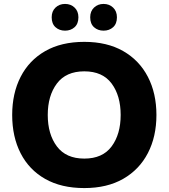

<svg xmlns="http://www.w3.org/2000/svg" viewBox="-20 -945 858 977"><path d="M42 -360Q42 -470 85 -554Q128 -638 210 -685Q292 -732 409 -732Q525 -732 607 -685Q689 -638 732.5 -554Q776 -470 776 -360Q776 -250 732.5 -166Q689 -82 607 -35Q525 12 409 12Q292 12 210 -34.5Q128 -81 85 -165Q42 -249 42 -360ZM223 -360Q223 -262 269.5 -200Q316 -138 409 -138Q502 -138 548 -200Q594 -262 594 -360Q594 -458 548 -520Q502 -582 409 -582Q316 -582 269.5 -520Q223 -458 223 -360ZM507 -789Q478 -789 458.5 -806.5Q439 -824 439 -857Q439 -888 458.5 -906.5Q478 -925 507 -925Q536 -925 555.5 -906.5Q575 -888 575 -857Q575 -824 555.5 -806.5Q536 -789 507 -789ZM311 -789Q282 -789 262.5 -806.5Q243 -824 243 -857Q243 -888 262.5 -906.5Q282 -925 311 -925Q340 -925 359.5 -906.5Q379 -888 379 -857Q379 -824 359.5 -806.5Q340 -789 311 -789Z"/></svg>

Font: Kufam
Style: Bold
Weight: 700
Designer: Wael Morcos, Artur Schmal
Foundry: Original Type
Version: Version 1.300; ttfautohint (v1.8.3)